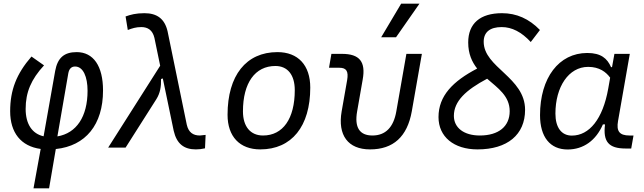

<svg xmlns="http://www.w3.org/2000/svg" viewBox="-20 -815 3556 1060"><path d="M251 224.6 288.1 7.8C452.6 -9.3 548.8 -126.5 548.8 -315.4C548.8 -450.7 495.6 -527.3 403.3 -527.3C334 -527.3 297.9 -495.6 284.7 -423.8L220.7 -62.5C157.2 -76.7 121.6 -130.4 121.6 -213.4C121.6 -305.7 151.9 -377 223.1 -454.1L153.8 -502.9C70.8 -407.2 36.1 -317.9 36.1 -200.7C36.1 -82.5 95.7 -7.3 204.6 7.3L165 224.6ZM296.9 -62 356.9 -409.2C361.3 -435.5 374.5 -447.8 394.5 -447.8C439.5 -447.8 463.4 -390.6 463.4 -314C463.4 -170.4 401.9 -79.6 296.9 -62Z M1061.5 9.8C1079.1 9.8 1094.7 7.8 1111.8 3.9L1115.2 -70.3C1096.7 -67.9 1086.9 -66.9 1083.5 -66.9C1045.9 -66.9 1021 -84 1011.2 -126.5L905.3 -641.6C889.2 -712.4 845.7 -742.2 777.3 -742.2C730 -742.2 700.2 -733.9 673.3 -724.1L685.5 -649.4C710 -658.7 730.5 -665.5 760.3 -665.5C795.9 -665.5 822.3 -648.9 832.5 -606L864.3 -452.1L577.1 0H673.3L843.3 -267.6C864.7 -301.8 870.1 -337.4 869.1 -378.9L878.9 -381.8L939 -92.8C955.6 -21 995.6 9.8 1061.5 9.8Z M1417 9.8C1590.3 9.8 1692.9 -117.2 1692.9 -331.5C1692.9 -455.1 1625.5 -527.3 1511.7 -527.3C1338.9 -527.3 1236.3 -398.4 1236.3 -181.2C1236.3 -61 1303.7 9.8 1417 9.8ZM1432.1 -66.9C1362.8 -66.9 1321.3 -116.2 1321.3 -200.2C1321.3 -357.4 1388.2 -450.7 1500.5 -450.7C1568.4 -450.7 1607.4 -400.9 1607.4 -317.4C1607.4 -159.7 1542 -66.9 1432.1 -66.9Z M2022.9 9.8C2151.4 9.8 2228.5 -60.5 2253.4 -200.2L2309.1 -517.6H2223.6L2168 -200.2C2152.8 -111.8 2107.9 -66.9 2036.1 -66.9C1964.8 -66.9 1936 -111.8 1951.7 -200.2L1982.4 -376C2000 -474.1 1965.3 -517.6 1868.2 -517.6H1809.6L1796.4 -440.9H1854C1892.6 -440.9 1904.8 -421.4 1896.5 -372.6L1866.2 -200.2C1843.3 -68.4 1901.4 9.8 2022.9 9.8ZM2084.5 -609.4H2166.5L2295.9 -794.9H2194.8Z M2616.2 9.8C2781.2 9.8 2878.9 -71.3 2878.9 -208.5C2878.9 -388.7 2650.4 -441.9 2650.4 -584.5C2650.4 -637.7 2685.1 -665.5 2750 -665.5C2806.2 -665.5 2859.4 -638.2 2910.2 -583L2960.9 -649.4C2900.9 -711.4 2831.5 -742.2 2751.5 -742.2C2630.9 -742.2 2564.9 -685.5 2564.9 -580.6C2564.9 -518.1 2585.4 -473.1 2614.3 -436.5C2480.5 -366.7 2400.9 -286.1 2400.9 -168.5C2400.9 -60.1 2485.4 9.8 2616.2 9.8ZM2669.4 -380.4C2730 -327.6 2793.9 -284.7 2793.9 -201.2C2793.9 -116.7 2732.4 -66.9 2628.9 -66.9C2541.5 -66.9 2485.8 -109.4 2485.8 -175.3C2485.8 -256.3 2551.8 -317.9 2669.4 -380.4Z M3358.9 -444.3H3353.5C3332.5 -492.2 3298.3 -522.5 3222.2 -522.5C3065.4 -522.5 2961.4 -385.3 2961.4 -179.2C2961.4 -59.1 3016.6 10.3 3113.8 10.3C3201.2 10.3 3270.5 -39.6 3308.6 -128.4H3320.3C3308.1 -32.7 3340.3 4.9 3434.1 4.9H3464.8L3477.5 -66.9H3455.6C3398.9 -66.9 3382.3 -91.3 3392.1 -147L3457 -517.6H3372.1ZM3227.1 -445.8C3289.1 -445.8 3325.7 -417.5 3348.6 -386.2L3337.9 -325.7C3308.1 -157.7 3233.4 -66.4 3137.2 -66.4C3080.1 -66.4 3046.4 -110.4 3046.4 -188C3046.4 -335 3119.1 -445.8 3227.1 -445.8Z"/></svg>

Font: Cascadia Mono NF SemiLight
Style: Italic
Weight: 350
Italic angle: -10°
Monospace: yes
Designer: Aaron Bell
Foundry: Saja Typeworks
Version: Version 2404.023